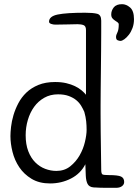

<svg xmlns="http://www.w3.org/2000/svg" viewBox="-20 -870 662 920"><path d="M30 0ZM465 -57Q465 -37 471.5 -34Q478 -31 502 -31Q545 -31 560 -24Q575 -17 575 2Q575 14 564.5 22Q554 30 536 30Q509 30 490.5 30Q472 30 459.5 29.5Q447 29 440 28.5Q433 28 428 28Q407 26 399.5 11Q392 -4 391 -29L389 -83Q366 -38 320 -14.5Q274 9 220 9Q168 9 131.5 -13Q95 -35 72.5 -68.5Q50 -102 40 -142Q30 -182 30 -218Q30 -236 33 -262.5Q36 -289 44.5 -318Q53 -347 68 -375.5Q83 -404 106.5 -426.5Q130 -449 164 -463Q198 -477 244 -477Q274 -477 297.5 -471.5Q321 -466 339.5 -457Q358 -448 371 -437Q384 -426 392 -416V-726Q392 -745 380.5 -749.5Q369 -754 352 -754Q327 -754 305 -753Q283 -752 245 -752Q235 -752 225 -755.5Q215 -759 215 -766Q215 -792 257 -800.5Q299 -809 388 -809Q426 -809 445.5 -804Q465 -799 465 -771Q465 -753 465 -715.5Q465 -678 464.5 -631.5Q464 -585 463.5 -535Q463 -485 462.5 -442Q462 -399 462 -367Q462 -335 462 -325Q462 -309 462.5 -238.5Q463 -168 465 -57ZM250 -51Q289 -51 316.5 -73Q344 -95 361.5 -125.5Q379 -156 387 -190Q395 -224 395 -248Q395 -268 393 -288.5Q391 -309 384 -334Q378 -348 369 -363Q360 -378 345.5 -390Q331 -402 309.5 -410Q288 -418 258 -418Q221 -418 192 -401.5Q163 -385 143.5 -358Q124 -331 113.5 -295.5Q103 -260 103 -222Q103 -178 115.5 -145.5Q128 -113 149 -92Q170 -71 196.5 -61Q223 -51 250 -51ZM513 -801Q513 -819 525 -834.5Q537 -850 565 -850Q585 -850 603.5 -834Q622 -818 622 -778Q622 -755 615 -736Q608 -717 597.5 -703.5Q587 -690 576 -682Q565 -674 557 -674Q552 -674 544 -677Q536 -680 536 -693Q536 -702 542.5 -714.5Q549 -727 549 -753Q549 -759 543.5 -763Q538 -767 531 -771.5Q524 -776 518.5 -782.5Q513 -789 513 -801Z"/></svg>

Font: Life Savers
Style: Bold
Weight: 700
Designer: Pablo Impallari, Rodrigo Fuenzalida, Brenda Gallo
Foundry: Pablo Impallari, Rodrigo Fuenzalida, Brenda Gallo
Version: Version 3.001; ttfautohint (v0.95) -l 8 -r 50 -G 200 -x 14 -